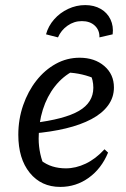

<svg xmlns="http://www.w3.org/2000/svg" viewBox="-20 -726 495 755"><path d="M217 9Q142 9 97 -46.5Q52 -102 52 -196Q52 -257 71 -312Q90 -367 123 -409Q156 -451 199.5 -475Q243 -499 293 -499Q352 -499 390 -466.5Q428 -434 428 -382Q428 -343 405 -311.5Q382 -280 339.5 -257.5Q297 -235 238.5 -221Q180 -207 109 -201V-242Q234 -257 290.5 -290Q347 -323 347 -381Q347 -411 334 -438L361 -413Q333 -426 303 -433Q273 -440 241 -441L270 -448Q227 -426 196 -386.5Q165 -347 148.5 -295Q132 -243 132 -181Q132 -151 138.5 -121Q145 -91 158 -64L140 -96Q162 -79 186.5 -71.5Q211 -64 239 -64Q278 -64 317 -82.5Q356 -101 391 -139L405 -126Q379 -63 329 -27Q279 9 217 9ZM315 -706Q350 -706 376 -691Q402 -676 414.5 -649.5Q427 -623 423 -591L371 -579Q372 -607 353 -625Q334 -643 302 -643Q271 -643 245.5 -625Q220 -607 208 -579L161 -591Q170 -624 193 -650Q216 -676 248 -691Q280 -706 315 -706Z"/></svg>

Font: Piazzolla Thin Medium
Style: Italic
Weight: 500
Italic angle: -11.3°
Version: Version 2.005